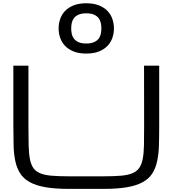

<svg xmlns="http://www.w3.org/2000/svg" viewBox="-20 -1158 1072 1193"><path d="M516.1 -1137.7Q469.2 -1137.7 436.5 -1124.3Q403.8 -1110.8 383.3 -1088.9Q362.8 -1066.9 353.5 -1038.8Q344.2 -1010.7 344.2 -981.4Q344.2 -952.1 353.5 -924.1Q362.8 -896 383.3 -874Q403.8 -852.1 436.5 -838.6Q469.2 -825.2 516.1 -825.2Q563 -825.2 595.7 -838.6Q628.4 -852.1 648.9 -874Q669.4 -896 678.7 -924.1Q688 -952.1 688 -981.4Q688 -1010.7 678.7 -1038.8Q669.4 -1066.9 648.9 -1088.9Q628.4 -1110.8 595.7 -1124.3Q563 -1137.7 516.1 -1137.7ZM516.1 -887.7Q486.8 -887.7 468.5 -895.8Q450.2 -903.8 439.9 -917Q429.7 -930.2 426 -947Q422.4 -963.9 422.4 -981.4Q422.4 -999 426 -1015.9Q429.7 -1032.7 439.9 -1045.9Q450.2 -1059.1 468.5 -1067.1Q486.8 -1075.2 516.1 -1075.2Q545.4 -1075.2 563.7 -1067.1Q582 -1059.1 592.3 -1045.9Q602.5 -1032.7 606.2 -1015.9Q609.9 -999 609.9 -981.4Q609.9 -963.9 606.2 -947Q602.5 -930.2 592.3 -917Q582 -903.8 563.7 -895.8Q545.4 -887.7 516.1 -887.7ZM969.2 -750V-375Q969.2 -308.6 967.5 -253.9Q965.8 -199.2 956.3 -155.8Q946.8 -112.3 926.3 -80.1Q905.8 -47.9 867.7 -26.6Q829.6 -5.4 770.8 5.1Q711.9 15.6 626 15.6H406.2Q320.3 15.6 261.5 5.1Q202.6 -5.4 164.6 -26.6Q126.5 -47.9 105.7 -80.1Q85 -112.3 75.4 -155.8Q65.9 -199.2 64.5 -253.9Q63 -308.6 63 -375V-750H156.7V-375Q156.7 -304.7 158 -254.2Q159.2 -203.6 166 -168.9Q172.9 -134.3 187.7 -113.3Q202.6 -92.3 230.5 -81.1Q258.3 -69.8 301 -66.2Q343.8 -62.5 406.2 -62.5H626Q688 -62.5 731 -66.2Q773.9 -69.8 801.5 -81.1Q829.1 -92.3 844.2 -113.3Q859.4 -134.3 866.5 -168.9Q873.5 -203.6 874.5 -254.2Q875.5 -304.7 875.5 -375L875 -750Z"/></svg>

Font: Michroma
Style: Regular
Weight: 400
Version: Version 1.000